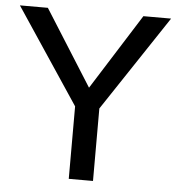

<svg xmlns="http://www.w3.org/2000/svg" viewBox="-51 -734 719 782"><g transform="rotate(5 308.0 -343.5)"><path d="M503.9 -686.5H617.2L357.9 -296.4V0H258.8V-296.4L-1 -686.5H113.3L308.6 -377Z"/></g></svg>

Font: Estedad-FD Medium
Style: Regular
Weight: 500
Designer: Amin Abedi
Version: Version 7.3